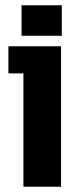

<svg xmlns="http://www.w3.org/2000/svg" viewBox="-20 -710 312 730"><path d="M69 -431H12V-534H212V0H69ZM62 -690H215V-574H62Z"/></svg>

Font: Mozilla Headline BETA
Style: Bold
Weight: 700
Designer: Studio DRAMA
Foundry: Studio DRAMA
Version: Version 0.100